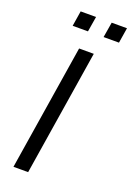

<svg xmlns="http://www.w3.org/2000/svg" viewBox="-167 -952 696 1013"><g transform="rotate(20 180.5 -446.0)"><path d="M48.6 0 160.6 -705H243L131 0ZM261.3 -805.9 275.6 -891.7H361.5L347.7 -805.9ZM87.7 -805.9 101.4 -891.7H187.8L173.6 -805.9Z"/></g></svg>

Font: Nunito Sans 12pt ExtraLight
Style: Italic
Weight: 200
Italic angle: -9°
Designer: Vernon Adams
Foundry: Vernon Adams
Version: Version 3.101;gftools[0.9.27]